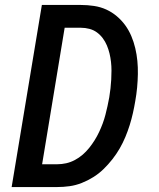

<svg xmlns="http://www.w3.org/2000/svg" viewBox="-20 -755 640 775"><path d="M27 0 149 -735H306Q333 -735 359.5 -731Q386 -727 409 -716.5Q432 -706 451.5 -689.5Q471 -673 485.5 -653Q500 -633 510 -609.5Q520 -586 526 -560.5Q532 -535 534.5 -509Q537 -483 536.5 -456Q536 -429 533.5 -402Q531 -375 526 -347Q522 -323 516.5 -298.5Q511 -274 503.5 -250Q496 -226 486 -202Q476 -178 463 -155.5Q450 -133 433.5 -112Q417 -91 398 -72.5Q379 -54 356.5 -40Q334 -26 310 -16.5Q286 -7 261 -3.5Q236 0 211 0ZM150 -92H211Q229 -92 247 -96Q265 -100 282 -109Q299 -118 313.5 -130.5Q328 -143 340 -158Q352 -173 362 -189Q372 -205 380 -222Q388 -239 394.5 -256.5Q401 -274 405.5 -291.5Q410 -309 414 -327Q418 -345 421 -362Q424 -380 426 -398Q428 -416 429 -434Q430 -452 430 -470Q430 -488 428 -505.5Q426 -523 422 -539.5Q418 -556 411.5 -571.5Q405 -587 395 -600.5Q385 -614 371.5 -624Q358 -634 341 -638.5Q324 -643 306 -643H241Z"/></svg>

Font: Iosevka SS04 SmBd Ex Obl
Style: Regular
Weight: 600
Width: 7
Italic angle: -9°
Monospace: yes
Designer: Belleve Invis
Foundry: Belleve Invis
Version: Version 19.0.0; ttfautohint (v1.8.4)